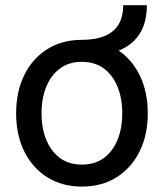

<svg xmlns="http://www.w3.org/2000/svg" viewBox="-20 -688 615 720"><path d="M287.1 -476.1V-538.6Q337.9 -538.6 372.6 -553Q407.2 -567.4 424.6 -596.2Q441.9 -625 441.9 -668.5H530.8Q530.3 -600.6 501.7 -558.1Q473.1 -515.6 418.7 -495.8Q364.3 -476.1 287.1 -476.1ZM287.1 11.7Q213.4 11.7 157.7 -22.9Q102.1 -57.6 71.3 -119.6Q40.5 -181.6 40.5 -262.7Q40.5 -344.7 71.3 -407Q102.1 -469.2 157.7 -503.9Q213.4 -538.6 287.1 -538.6Q361.3 -538.6 416.7 -503.9Q472.2 -469.2 503.2 -407Q534.2 -344.7 534.2 -262.7Q534.2 -181.6 503.2 -119.6Q472.2 -57.6 416.7 -22.9Q361.3 11.7 287.1 11.7ZM287.1 -70.8Q336.4 -70.8 370.1 -95.9Q403.8 -121.1 421.1 -164.6Q438.5 -208 438.5 -262.7Q438.5 -318.4 421.1 -361.8Q403.8 -405.3 370.1 -430.7Q336.4 -456.1 287.1 -456.1Q238.3 -456.1 204.6 -430.9Q170.9 -405.8 153.3 -362.1Q135.7 -318.4 135.7 -262.7Q135.7 -207.5 153.3 -164.3Q170.9 -121.1 204.3 -95.9Q237.8 -70.8 287.1 -70.8Z"/></svg>

Font: Inter Cardless Tabular
Style: Regular
Weight: 400
Designer: Rasmus Andersson
Foundry: rsms
Version: Version 4.000;git-4fc901f